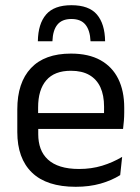

<svg xmlns="http://www.w3.org/2000/svg" viewBox="-20 -707 540 738"><path d="M271 11Q159.5 11 103 -43.5Q46.5 -98 46.5 -199.5V-286.5Q46.5 -389.5 99 -445.2Q151.5 -501 252.5 -501Q320.5 -501 366 -475.8Q411.5 -450.5 434.5 -404Q457.5 -357.5 457.5 -293V-275Q457.5 -259 456.2 -243Q455 -227 453 -211.5H378.5Q379.5 -235.5 379.8 -257Q380 -278.5 380 -296.5Q380 -341 365.8 -371.8Q351.5 -402.5 323.2 -418.8Q295 -435 252.5 -435Q189.5 -435 158 -398.5Q126.5 -362 126.5 -294V-247.5L127 -237.5V-191Q127 -160.5 136 -136Q145 -111.5 164.2 -93.8Q183.5 -76 213.2 -66.8Q243 -57.5 284 -57.5Q331.5 -57.5 372.5 -70Q413.5 -82.5 449.5 -104L442 -34Q409.5 -13.5 366.5 -1.2Q323.5 11 271 11ZM89 -211.5V-272.5H436V-211.5ZM254.5 -687Q322 -687 352.5 -651.2Q383 -615.5 384 -548.5H328Q326 -591 308.2 -612.5Q290.5 -634 254.5 -634Q218.5 -634 200.8 -612.5Q183 -591 181.5 -548.5H125.5Q126.5 -615.5 157.2 -651.2Q188 -687 254.5 -687Z"/></svg>

Font: Anek Latin Medium
Style: Regular
Weight: 400
Version: Version 1.003